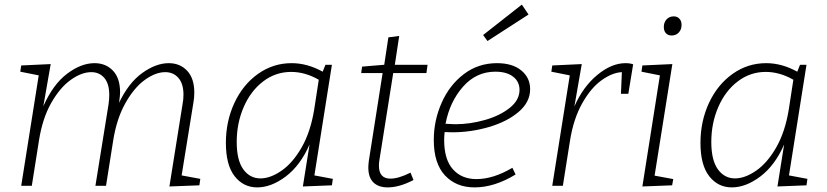

<svg xmlns="http://www.w3.org/2000/svg" viewBox="-20 -806 3590 833"><path d="M768 -45 849 -30 845 -2 715 3 772 -354Q776 -374 776 -395Q776 -443 754 -468Q732 -493 697 -493Q655 -493 608.5 -459.5Q562 -426 524 -358.5Q486 -291 471 -196L440 0H394L451 -354Q454 -375 454 -394Q454 -443 432.5 -468Q411 -493 376 -493Q334 -493 287 -459.5Q240 -426 202 -359Q164 -292 149 -196L118 0H72L148 -479L68 -495L72 -522L200 -528L168 -345Q210 -440 271 -486Q332 -532 390 -532Q439 -532 470 -499.5Q501 -467 501 -405Q501 -393 497 -363L496 -359Q538 -447 597.5 -489.5Q657 -532 712 -532Q761 -532 792 -499Q823 -466 823 -404Q823 -381 819 -360Z M1344 -45 1424 -30 1420 -2 1294 3 1323 -179Q1283 -88 1220 -40.5Q1157 7 1096 7Q1036 7 998 -41.5Q960 -90 960 -186Q960 -280 997 -359.5Q1034 -439 1099.5 -485.5Q1165 -532 1245 -532Q1313 -532 1380 -495L1392 -525H1420ZM1343 -330 1363 -460Q1304 -494 1243 -494Q1176 -494 1122 -453Q1068 -412 1037.5 -342Q1007 -272 1007 -190Q1007 -111 1035.5 -71.5Q1064 -32 1110 -32Q1153 -32 1201.5 -65.5Q1250 -99 1288.5 -166Q1327 -233 1343 -330Z M1686 -489 1626 -111Q1624 -99 1624 -87Q1624 -31 1674 -31Q1709 -31 1761 -57L1774 -25Q1713 7 1662 7Q1622 7 1600 -14.5Q1578 -36 1578 -79Q1578 -89 1580 -107L1640 -489H1547L1551 -517L1647 -525L1665 -644L1712 -650L1693 -525H1835L1830 -489Z M1909 -233Q1907 -211 1907 -199Q1907 -114 1945 -71.5Q1983 -29 2047 -29Q2120 -29 2203 -78L2217 -49Q2125 7 2039 7Q1959 7 1910.5 -45Q1862 -97 1862 -199Q1862 -283 1896 -360Q1930 -437 1992.5 -484.5Q2055 -532 2136 -532Q2203 -532 2241.5 -500.5Q2280 -469 2280 -419Q2280 -363 2230 -320.5Q2180 -278 2101.5 -255Q2023 -232 1942 -232ZM1913 -269Q1941 -267 1954 -267Q2019 -267 2084 -285.5Q2149 -304 2191.5 -338Q2234 -372 2234 -416Q2234 -452 2206 -473.5Q2178 -495 2129 -495Q2046 -495 1988.5 -429.5Q1931 -364 1913 -269ZM2273 -743 2095 -628 2076 -654 2244 -786Z M2727 -527 2706 -399H2674L2678 -493Q2636 -491 2589.5 -457.5Q2543 -424 2505.5 -357Q2468 -290 2453 -196L2422 0H2376L2452 -479L2372 -495L2376 -522L2504 -528L2472 -344Q2509 -429 2571 -480.5Q2633 -532 2694 -532Q2713 -532 2727 -527Z M2897 -528 2820 -44 2901 -29 2896 -2 2767 3 2843 -479 2763 -495 2767 -522ZM2860 -689Q2860 -709 2872 -722Q2884 -735 2903 -735Q2918 -735 2927.5 -725Q2937 -715 2937 -698Q2937 -678 2925 -665Q2913 -652 2894 -652Q2878 -652 2869 -662Q2860 -672 2860 -689Z M3403 -45 3483 -30 3479 -2 3353 3 3382 -179Q3342 -88 3279 -40.5Q3216 7 3155 7Q3095 7 3057 -41.5Q3019 -90 3019 -186Q3019 -280 3056 -359.5Q3093 -439 3158.5 -485.5Q3224 -532 3304 -532Q3372 -532 3439 -495L3451 -525H3479ZM3402 -330 3422 -460Q3363 -494 3302 -494Q3235 -494 3181 -453Q3127 -412 3096.5 -342Q3066 -272 3066 -190Q3066 -111 3094.5 -71.5Q3123 -32 3169 -32Q3212 -32 3260.5 -65.5Q3309 -99 3347.5 -166Q3386 -233 3402 -330Z"/></svg>

Font: Bitter Pro Light
Style: Italic
Weight: 300
Italic angle: -9°
Designer: Sol Matas, and Bitter project Authors
Foundry: Sol Matas
Version: Version 1.010